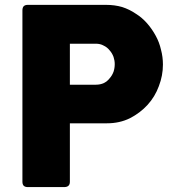

<svg xmlns="http://www.w3.org/2000/svg" viewBox="-20 -762 712 782"><path d="M71.3 -719.7Q71.3 -730.5 76.2 -736.3Q82 -742.2 92.8 -742.2Q199.2 -742.2 412.1 -742.2Q447.3 -742.2 477.5 -733.4Q507.8 -723.6 533.2 -706.1Q558.6 -690.4 579.1 -667Q599.6 -643.6 614.3 -616.2Q628.9 -589.8 635.7 -559.6Q643.6 -530.3 643.6 -499Q643.6 -454.1 627 -411.1Q611.3 -368.2 581.1 -335Q550.8 -301.8 508.8 -280.3Q466.8 -259.8 416 -259.8Q365.2 -259.8 264.6 -259.8Q264.6 -200.2 264.6 -21.5Q264.6 0 241.2 0Q192.4 0 92.8 0Q83 0 77.1 -4.9Q71.3 -10.7 71.3 -21.5Q71.3 -253.9 71.3 -719.7ZM447.3 -501Q447.3 -515.6 442.4 -530.3Q436.5 -545.9 426.8 -556.6Q417 -569.3 402.3 -576.2Q388.7 -584 370.1 -584Q335 -584 264.6 -584Q264.6 -542 264.6 -417Q291 -417 370.1 -417Q388.7 -417 403.3 -423.8Q418 -431.6 426.8 -443.4Q436.5 -454.1 442.4 -469.7Q447.3 -484.4 447.3 -501Z"/></svg>

Font: Cocogoose
Style: Regular
Weight: 400
Designer: Cosimo Lorenzo Pancini
Version: Version 1.000